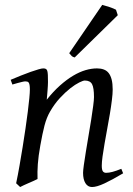

<svg xmlns="http://www.w3.org/2000/svg" viewBox="-20 -732 534 772"><path d="M475.1 -35.2Q430.7 -8.8 399.7 5.6Q368.7 20 350.1 20Q333 20 323.5 4.6Q314 -10.7 314 -37.1Q314 -45.9 317.1 -68.6Q320.3 -91.3 325.2 -121.6Q330.1 -151.9 335.9 -186Q341.8 -220.2 346.7 -251Q351.6 -281.7 354.7 -306.2Q357.9 -330.6 357.9 -341.8Q357.9 -378.9 350.1 -393.6Q342.3 -408.2 320.8 -408.2Q314.5 -408.2 298.6 -400.4Q282.7 -392.6 262.7 -377Q242.7 -361.3 220.9 -337.9Q199.2 -314.5 181.2 -283.2Q167.5 -259.8 158.9 -227.1Q150.4 -194.3 142.1 -147Q134.3 -103.5 132.1 -72.3Q129.9 -41 130.9 -12.2Q124.5 -8.8 115 -4.6Q105.5 -0.5 95.5 3.9Q85.4 8.3 76.2 12.5Q66.9 16.6 61 20L44.9 4.9Q51.8 -27.3 58.3 -64.9Q64.9 -102.5 71 -140.4Q77.1 -178.2 82.5 -215.1Q87.9 -252 91.8 -283Q95.7 -314 97.9 -337.2Q100.1 -360.4 100.1 -372.1Q100.1 -383.3 98.9 -389.9Q97.7 -396.5 95.5 -399.7Q93.3 -402.8 89.8 -403.8Q86.4 -404.8 82 -404.8Q77.6 -404.8 69.1 -402.8Q60.5 -400.9 51.8 -398.4Q43 -396 36.4 -394Q29.8 -392.1 29.8 -392.1L22.9 -411.1Q43.5 -419.9 64.2 -428.2Q85 -436.5 103 -442.9Q121.1 -449.2 134.5 -453.1Q147.9 -457 153.8 -457Q160.6 -457 164.6 -454.8Q168.5 -452.6 170.2 -446.8Q171.9 -440.9 172.4 -430.2Q172.9 -419.4 172.9 -401.9Q172.9 -396.5 172.4 -387.2Q171.9 -377.9 171.1 -367.4Q170.4 -356.9 169.4 -346.9Q168.5 -336.9 168 -331.1Q194.3 -364.3 221.2 -388.2Q248 -412.1 273.9 -427.5Q299.8 -442.9 324 -450Q348.1 -457 370.1 -457Q385.3 -457 397.2 -452.6Q409.2 -448.2 417 -438.2Q424.8 -428.2 429 -411.9Q433.1 -395.5 433.1 -372.1Q433.1 -355 429.9 -329.6Q426.8 -304.2 421.9 -274.7Q417 -245.1 411.1 -213.9Q405.3 -182.6 400.4 -154.3Q395.5 -126 392.3 -102.8Q389.2 -79.6 389.2 -65.9Q389.2 -49.3 393.6 -43.2Q397.9 -37.1 406.7 -37.1Q418 -37.1 432.6 -41Q447.3 -44.9 467.8 -53.2L475.1 -35.2ZM453.6 -670.9 280.3 -501Q272.5 -502.9 268.8 -506.3Q265.1 -509.8 258.3 -518.1L391.1 -712.4Q396 -710.9 403.6 -708.7Q411.1 -706.5 419.4 -703.9Q427.7 -701.2 435.1 -698.2Q442.4 -695.3 446.3 -692.9Z"/></svg>

Font: Gentium
Style: Italic
Weight: 400
Italic angle: -7°
Designer: J. Victor Gaultney
Version: Version 1.02; 2005; OFL release